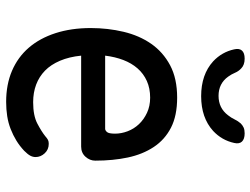

<svg xmlns="http://www.w3.org/2000/svg" viewBox="-118 -708 835 640"><g transform="rotate(90 300.0 -387.5)"><path d="M459 -132Q478 -132 490.5 -118.5Q503 -105 503 -88Q503 -79 498.5 -70.5Q494 -62 482 -50Q466 -35 448 -24Q430 -13 409.5 -5Q389 3 366.5 6.5Q344 10 319 10Q261 10 215.5 -9.5Q170 -29 138.5 -65.5Q107 -102 90 -154.5Q73 -207 73 -272Q73 -329 85.5 -381.5Q98 -434 125.5 -473.5Q153 -513 197 -536.5Q241 -560 305 -560Q365 -560 405 -539.5Q445 -519 469.5 -482Q494 -445 504.5 -395.5Q515 -346 515 -287Q515 -269 502 -254.5Q489 -240 468 -240H165Q169 -200 182 -169.5Q195 -139 215 -119.5Q235 -100 261.5 -90Q288 -80 320 -80Q365 -80 391.5 -94Q418 -108 433 -120Q441 -127 446 -129.5Q451 -132 459 -132ZM409 -320Q414 -320 419.5 -326Q425 -332 425 -353Q425 -374 417 -395Q409 -416 393.5 -432.5Q378 -449 355.5 -459.5Q333 -470 305 -470Q274 -470 249.5 -459Q225 -448 207.5 -428Q190 -408 179.5 -380.5Q169 -353 165 -320ZM144 -750Q140 -767 148 -776Q156 -785 175 -785Q186 -785 194 -782Q202 -779 207 -774Q217 -765 222 -753Q227 -741 235 -730Q258 -698 299 -698Q340 -698 364 -730Q372 -740 377.5 -751.5Q383 -763 391 -772Q397 -778 404.5 -781.5Q412 -785 424 -785Q443 -785 451.5 -776Q460 -767 456 -750Q447 -709 416 -680Q372 -640 300 -640Q228 -640 184 -680Q153 -709 144 -750Z"/></g></svg>

Font: Maple Mono
Style: Regular
Weight: 400
Monospace: yes
Designer: subframe7536
Version: Version 7.300